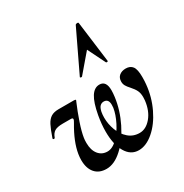

<svg xmlns="http://www.w3.org/2000/svg" viewBox="-172 -866 971 1014"><g transform="rotate(-30 314.0 -359.5)"><path d="M95 -94Q95 -111 98 -130Q109 -198 159 -282Q168 -296 168 -303Q168 -310 156 -310H108Q73 -310 57 -300Q41 -290 33 -267Q31 -263 27 -263Q24 -263 22 -265Q20 -267 21 -270Q37 -317 49.5 -341Q62 -365 79.5 -376Q97 -387 126 -387H219Q230 -387 230 -383Q230 -380 227 -375Q206 -326 188.5 -274.5Q171 -223 166 -189Q164 -178 164 -159Q164 -115 184.5 -89.5Q205 -64 239 -64Q269 -64 299.5 -94Q330 -124 352 -167.5Q374 -211 380 -249Q381 -256 381 -267Q381 -303 352 -303Q339 -303 329.5 -294Q320 -285 315 -262Q312 -246 312 -227Q312 -189 326 -151Q340 -113 368 -88.5Q396 -64 435 -64Q474 -64 505.5 -101.5Q537 -139 544 -199Q545 -206 545 -219Q545 -243 537 -259.5Q529 -276 511 -296Q498 -310 491.5 -321.5Q485 -333 485 -347Q485 -371 500.5 -383.5Q516 -396 540 -396Q567 -396 580.5 -378Q594 -360 594 -314Q594 -287 592 -270Q585 -196 553.5 -130.5Q522 -65 476.5 -26Q431 13 386 13Q337 13 309.5 -34Q282 -81 282 -160Q282 -204 291 -255Q304 -326 325 -359Q346 -392 377 -392Q418 -392 418 -334Q418 -317 415 -294Q405 -219 369.5 -147.5Q334 -76 285.5 -31.5Q237 13 189 13Q144 13 119.5 -15.5Q95 -44 95 -94ZM466 -477 413 -584 319 -474Q318 -473 315 -473Q312 -473 309.5 -474.5Q307 -476 308 -478L427 -727Q430 -732 438 -732Q446 -732 446 -727L478 -478Q478 -475 472.5 -474.5Q467 -474 466 -477Z"/></g></svg>

Font: Cormorant Garamond
Style: Bold Italic
Weight: 700
Italic angle: -10°
Designer: Christian Thalmann (Catharsis Fonts)
Foundry: Catharsis Fonts
Version: Version 4.000